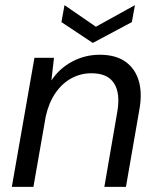

<svg xmlns="http://www.w3.org/2000/svg" viewBox="-20 -727 614 747"><path d="M26 0 114 -502H190L180 -414Q211 -461 261 -487.5Q311 -514 368 -514Q430 -514 468 -487Q506 -460 520 -412Q534 -364 522 -299L470 0H386L436 -290Q449 -363 424 -402.5Q399 -442 336 -442Q294 -442 258 -422.5Q222 -403 196 -365.5Q170 -328 158 -274L110 0ZM505 -707 493 -641 341 -560 219 -641 231 -707 353 -623Z"/></svg>

Font: DM Sans 16pt
Style: Italic
Weight: 400
Italic angle: -10°
Version: Version 4.004;gftools[0.9.30]